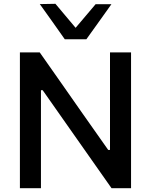

<svg xmlns="http://www.w3.org/2000/svg" viewBox="-20 -988 792 1008"><path d="M84.5 0V-713H188.5Q247.5 -629 301.2 -552.5Q355 -476 407.5 -400.5L548 -201H557.5V-713H668V0H565.5Q516.5 -69.5 463 -145.8Q409.5 -222 345.5 -313L204 -514.5H195V0ZM320 -782Q287.5 -828.5 254.5 -874.8Q221.5 -921 189 -966.5L271 -968Q297.5 -936.5 323.8 -905.2Q350 -874 377 -842Q429 -904 482 -966H565Q532.5 -920.5 499.8 -874.5Q467 -828.5 433.5 -782Z"/></svg>

Font: Commissioner Medium
Style: Regular
Weight: 500
Designer: Kostas Bartsokas
Foundry: Kostas Bartsokas
Version: Version 1.000; ttfautohint (v1.8.3)